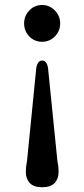

<svg xmlns="http://www.w3.org/2000/svg" viewBox="-20 -606 343 788"><path d="M153 162.5Q118 162.5 102 145Q86 127.5 86 99.5Q86 78 91 53.5L129 -328Q134.5 -357.5 153 -357.5Q171.5 -357.5 177 -328L215.5 53.5Q220.5 78 220.5 99.5Q220.5 127.5 204.2 145Q188 162.5 153 162.5ZM153 -585.5Q183.5 -585.5 205.2 -563Q227 -540.5 227 -510Q227 -478.5 205.2 -456.5Q183.5 -434.5 153 -434.5Q121.5 -434.5 100.2 -456.5Q79 -478.5 79 -510Q79 -540.5 100.2 -563Q121.5 -585.5 153 -585.5Z"/></svg>

Font: Fraunces 9pt S000
Style: Regular
Weight: 400
Version: Version 1.000; ttfautohint (v1.8.3)